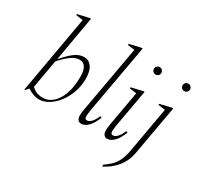

<svg xmlns="http://www.w3.org/2000/svg" viewBox="-186 -1025 1622 1520"><g transform="rotate(30 625.0 -265.0)"><path d="M201 10Q175 10 146.5 -0.5Q118 -11 96 -28L71 0H64L189 -707L126 -716V-726L233 -750H241L170 -343H173Q226 -403 265 -431.5Q304 -460 348 -460Q391 -460 417 -423Q443 -386 443 -315Q443 -252 422.5 -193.5Q402 -135 367.5 -89.5Q333 -44 289.5 -17Q246 10 201 10ZM328 -424Q286 -424 245 -392Q204 -360 165 -317L119 -57Q146 -31 172 -23.5Q198 -16 223 -16Q270 -16 310 -50.5Q350 -85 374 -150.5Q398 -216 398 -311Q398 -366 380 -395Q362 -424 328 -424Z M588 10Q564 10 552.5 -12Q541 -34 552 -95L661 -707L598 -716V-726L700 -750H713L600 -119Q592 -71 595 -53.5Q598 -36 614 -36Q655 -36 691 -118L705 -113Q679 -48 649 -19Q619 10 588 10Z M904 -622Q890 -622 880 -632Q870 -642 870 -656Q870 -670 880 -680Q890 -690 904 -690Q918 -690 928 -680Q938 -670 938 -656Q938 -642 928 -632Q918 -622 904 -622ZM825 10Q801 10 790 -12Q779 -34 789 -95L846 -417L783 -426V-436L885 -460H898L837 -119Q829 -71 832 -53.5Q835 -36 851 -36Q892 -36 928 -118L942 -113Q916 -48 886 -19Q856 10 825 10Z M1166 -622Q1152 -622 1142 -632Q1132 -642 1132 -656Q1132 -670 1142 -680Q1152 -690 1166 -690Q1180 -690 1190 -680Q1200 -670 1200 -656Q1200 -642 1190 -632Q1180 -622 1166 -622ZM902 220V203Q936 180 962 154.5Q988 129 1006 92Q1024 55 1034 0L1108 -417L1045 -426V-436L1147 -460H1160L1078 0Q1065 70 1020.5 126.5Q976 183 902 220Z"/></g></svg>

Font: Spectral ExtraLight
Style: Italic
Weight: 275
Italic angle: -10°
Designer: Jean-Baptiste Levee
Foundry: Production Type
Version: Version 2.001